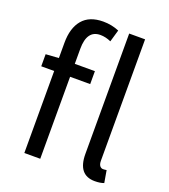

<svg xmlns="http://www.w3.org/2000/svg" viewBox="-148 -914 906 1032"><g transform="rotate(20 305.0 -398.0)"><path d="M265 -809Q313 -809 356 -791L336 -722Q305 -736 275 -736Q198 -736 198 -629V-543H313V-469H198V0H107V-469H33V-538L107 -543V-630Q107 -715 146.5 -762Q186 -809 265 -809ZM514 13Q417 13 417 -108V-796H508V-102Q508 -82 515.5 -72.5Q523 -63 534 -63Q544 -63 554 -65L566 5Q545 13 514 13Z"/></g></svg>

Font: Noto Sans SC
Style: Regular
Weight: 400
Designer: Ryoko NISHIZUKA ____ (kana & ideographs); Paul D. Hunt (Latin, Greek & Cyrillic); Wenlong ZHANG ___ (bopomofo); Sandoll 
Foundry: Adobe Systems Incorporated
Version: Version 1.004